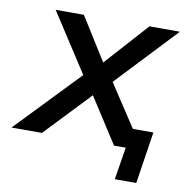

<svg xmlns="http://www.w3.org/2000/svg" viewBox="-99 -558 741 758"><g transform="rotate(10 271.0 -179.0)"><path d="M410 130 431 0H388L401 -78H528L496 130ZM-27 0 234 -272 233 -227 64 -488H177L296 -298H269L440 -488H562L318 -229L317 -274L497 0H384L254 -202L286 -201L95 0Z"/></g></svg>

Font: Nunito Sans 12pt SemiBold
Style: Italic
Weight: 600
Italic angle: -9°
Designer: Vernon Adams
Foundry: Vernon Adams
Version: Version 3.101;gftools[0.9.27]